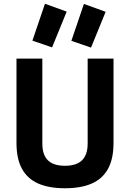

<svg xmlns="http://www.w3.org/2000/svg" viewBox="-20 -993 694 1025"><path d="M327 12Q242 12 184.5 -13Q127 -38 97.5 -91.5Q68 -145 68 -230V-680H206V-227Q206 -166 236 -137Q266 -108 327 -108Q388 -108 418 -137.5Q448 -167 448 -227V-680H586V-230Q586 -145 556.5 -91.5Q527 -38 469.5 -13Q412 12 327 12ZM258 -740 153 -776 220 -973 336 -931ZM466 -739 361 -775 428 -972 544 -930Z"/></svg>

Font: Titillium Web
Style: Bold
Weight: 700
Designer: Mohamed Gaber, Accademia di Belle Arti di Urbino
Foundry: Kief Type Foundry, Accademia di Belle Arti di Urbino
Version: Version 3.000